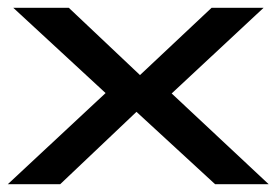

<svg xmlns="http://www.w3.org/2000/svg" viewBox="-32 -471 707 491"><path d="M-12 0H122L317 -185L518 0H655L407 -232L642 -451H509L326 -279L144 -451H2L238 -233Z"/></svg>

Font: Charger Sport
Style: BlkExt
Weight: 900
Designer: Jasper
Foundry: Cannot Into Space Fonts
Version: Version 1.1